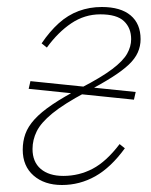

<svg xmlns="http://www.w3.org/2000/svg" viewBox="-20 -517 432 549"><path d="M62 -263 67 -285 368 -254 363 -232ZM157 12Q107 12 76 -15Q45 -42 45 -89Q45 -113 52.5 -134Q60 -155 78.5 -175.5Q97 -196 129.5 -218Q162 -240 212 -266Q270 -296 301 -319.5Q332 -343 343.5 -363.5Q355 -384 355 -405Q355 -437 334.5 -456.5Q314 -476 267 -476Q222 -476 184 -450.5Q146 -425 114 -381L99 -393Q122 -427 148 -450.5Q174 -474 205 -485.5Q236 -497 271 -497Q325 -497 353.5 -473Q382 -449 382 -405Q382 -385 374 -367Q366 -349 348 -332Q330 -315 300 -296Q270 -277 225 -253Q163 -220 130 -193Q97 -166 85 -141.5Q73 -117 73 -91Q73 -54 96.5 -34Q120 -14 161 -14Q206 -14 245 -34.5Q284 -55 322 -105L337 -93Q297 -38 252.5 -13Q208 12 157 12Z"/></svg>

Font: Source Serif 4 ExtraLight
Style: Italic
Weight: 250
Italic angle: -12°
Designer: Frank Grießhammer
Foundry: Adobe Systems Incorporated
Version: Version 4.004;hotconv 1.0.116;makeotfexe 2.5.65601